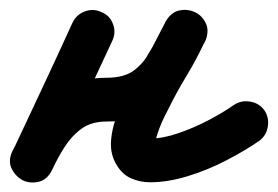

<svg xmlns="http://www.w3.org/2000/svg" viewBox="-23 -330 571 395"><path d="M126 -283Q134 -300 151.5 -306.5Q169 -313 186 -305Q203 -298 209.5 -280.5Q216 -263 208 -246Q177 -179 146 -113Q115 -47 84 19Q74 39 56.5 43Q39 47 24 40Q9 32 1 16Q-7 0 3 -20Q23 -61 48.5 -95Q74 -129 110 -149.5Q146 -170 196 -170Q234 -170 254.5 -186.5Q275 -203 288.5 -229Q302 -255 318 -286Q329 -305 346 -308.5Q363 -312 378 -305Q393 -298 400.5 -282Q408 -266 399 -246Q382 -209 360.5 -173.5Q339 -138 321 -101Q315 -90 310 -78.5Q305 -67 301 -55Q298 -46 297 -39Q297 -39 297 -35Q297 -31 296 -33Q294 -37 289 -41Q284 -45 286 -45Q312 -45 344 -56Q376 -67 406.5 -83Q437 -99 458 -114Q458 -114 458 -114Q458 -114 458 -114Q473 -124 491.5 -121Q510 -118 521 -103Q531 -88 528 -69.5Q525 -51 510 -40Q481 -20 442.5 0Q404 20 363 32.5Q322 45 286 45Q265 45 247 37Q229 29 218 11Q203 -12 205.5 -41.5Q208 -71 221.5 -103.5Q235 -136 253 -168.5Q271 -201 289 -230.5Q307 -260 317 -283Q326 -303 343.5 -306.5Q361 -310 377 -302Q392 -295 400 -278.5Q408 -262 398 -243Q373 -197 349 -160Q325 -123 289.5 -101.5Q254 -80 196 -80Q165 -80 144.5 -65Q124 -50 109.5 -27Q95 -4 84 20Q74 40 56.5 44Q39 48 24 41Q9 33 1 17Q-7 1 3 -19Q34 -85 65 -151Q96 -217 126 -283Q126 -283 126 -283Q126 -283 126 -283Z"/></svg>

Font: FRB American Cursive Black
Style: Bold Italic
Weight: 900
Italic angle: -25°
Version: Version 2.0;Modular Font Editor K font №1